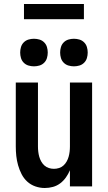

<svg xmlns="http://www.w3.org/2000/svg" viewBox="-20 -933 540 961"><path d="M204 8Q180 8 157 0Q134 -8 116.5 -24Q99 -40 88 -61.5Q77 -83 70.5 -106Q64 -129 61.5 -152.5Q59 -176 59 -200V-520H170V-200Q170 -187 171.5 -174Q173 -161 176.5 -148.5Q180 -136 186.5 -124.5Q193 -113 202.5 -104.5Q212 -96 224.5 -92Q237 -88 250 -88Q263 -88 275.5 -92Q288 -96 297.5 -104.5Q307 -113 313.5 -124.5Q320 -136 323.5 -148.5Q327 -161 328.5 -174Q330 -187 330 -200V-520H441V0H330V-81Q322 -62 310 -45Q298 -28 281.5 -15.5Q265 -3 245 2.5Q225 8 204 8ZM350 -601Q336 -601 322.5 -605Q309 -609 299 -619Q289 -629 285 -642.5Q281 -656 281 -670Q281 -684 285 -697.5Q289 -711 299 -721Q309 -731 322.5 -735Q336 -739 350 -739Q364 -739 377.5 -735Q391 -731 401 -721Q411 -711 415 -697.5Q419 -684 419 -670Q419 -656 415 -642.5Q411 -629 401 -619Q391 -609 377.5 -605Q364 -601 350 -601ZM150 -601Q136 -601 122.5 -605Q109 -609 99 -619Q89 -629 85 -642.5Q81 -656 81 -670Q81 -684 85 -697.5Q89 -711 99 -721Q109 -731 122.5 -735Q136 -739 150 -739Q164 -739 177.5 -735Q191 -731 201 -721Q211 -711 215 -697.5Q219 -684 219 -670Q219 -656 215 -642.5Q211 -629 201 -619Q191 -609 177.5 -605Q164 -601 150 -601ZM100 -837V-913H400V-837Z"/></svg>

Font: Iosevka Term
Style: Bold
Weight: 700
Monospace: yes
Designer: Belleve Invis
Foundry: Belleve Invis
Version: Version 30.0.1